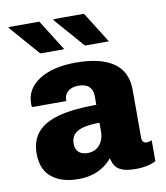

<svg xmlns="http://www.w3.org/2000/svg" viewBox="-83 -806 767 885"><g transform="rotate(-10 300.0 -363.0)"><path d="M213 10Q135 10 89 -27Q43 -64 43 -139Q43 -199 75.5 -237.5Q108 -276 176.5 -294.5Q245 -313 353 -313V-356Q353 -382 336.5 -398Q320 -414 287 -414Q256 -414 238 -399Q220 -384 220 -360V-354H59Q59 -358 58.5 -360Q58 -362 58 -362.5Q58 -363 58 -364.5Q58 -366 58 -370Q58 -440 122 -480.5Q186 -521 294 -521Q409 -521 469.5 -479Q530 -437 530 -352V-129Q530 -116 535.5 -109Q541 -102 552 -102Q565 -102 576 -108V-10Q561 -1 535.5 4.5Q510 10 483 10Q443 10 420 1.5Q397 -7 386.5 -22.5Q376 -38 372 -60Q357 -41 334.5 -25Q312 -9 282 0.5Q252 10 213 10ZM276 -101Q300 -101 317 -112Q334 -123 343.5 -143Q353 -163 353 -187V-229Q306 -229 276.5 -221Q247 -213 233 -197Q219 -181 219 -155Q219 -129 233.5 -115Q248 -101 276 -101ZM349 -591 225 -733 231 -736H370L461 -591ZM140 -591 16 -733 18 -736H161L252 -591Z"/></g></svg>

Font: Chivo Mono ExtraBold
Style: Regular
Weight: 800
Monospace: yes
Designer: Hector Gatti
Foundry: Omnibus-Type
Version: Version 1.008